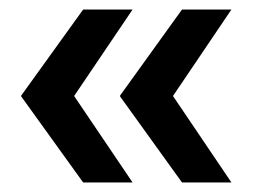

<svg xmlns="http://www.w3.org/2000/svg" viewBox="-20 -470 538 404"><path d="M155 -86 24 -268 155 -450H259L136 -268L259 -86ZM363 -86 232 -268 363 -450H467L344 -268L467 -86Z"/></svg>

Font: Mulish ExtraLight
Style: Regular
Weight: 200
Designer: Vernon Adams
Foundry: Vernon Adams
Version: Version 3.603